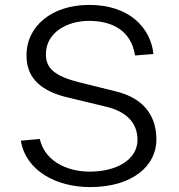

<svg xmlns="http://www.w3.org/2000/svg" viewBox="-20 -752 730 782"><path d="M347 10C520 10 617 -77 617 -183C617 -263 582 -350 447 -381L302 -417C199 -443 167 -476 167 -531C167 -623 258 -667 342 -667C434 -667 514 -630 530 -526L605 -532C594 -636 510 -732 343 -732C192 -732 87 -646 88 -525C88 -431 151 -379 260 -354L410 -318C496 -298 540 -251 540 -182C540 -104 458 -53 346 -53C249 -53 162 -98 142 -186L65 -179C85 -56 210 10 347 10Z"/></svg>

Font: United Sans Light
Style: Regular
Weight: 300
Designer: Pablo Impallari, Rodrigo Fuenzalida (Modified by Dan O. Williams)
Version: Version 1.000;PS 001.000;hotconv 1.0.88;makeotf.lib2.5.64775